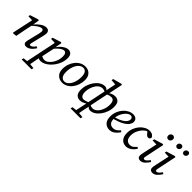

<svg xmlns="http://www.w3.org/2000/svg" viewBox="198 -2009 3510 3510"><g transform="rotate(45 1953.5 -253.5)"><path d="M408 13Q379 13 362 -2Q345 -17 345 -41Q345 -60 349.5 -79Q354 -98 361 -126L402 -295Q408 -320 413 -343.5Q418 -367 418 -383Q418 -408 408 -418.5Q398 -429 379 -429Q348 -429 307.5 -404Q267 -379 211 -328L187 -219Q176 -164 166 -110Q156 -56 145 0L79 8L61 0L148 -407L48 -411L54 -446L218 -498L237 -488L216 -366Q263 -422 319 -460.5Q375 -499 427 -499Q465 -499 485 -479Q505 -459 505 -422Q505 -400 499.5 -374.5Q494 -349 488 -325L445 -145Q439 -123 435 -106.5Q431 -90 431 -79Q431 -56 453 -56Q472 -56 495 -74Q518 -92 546 -131L575 -110Q556 -79 530 -50.5Q504 -22 473.5 -4.5Q443 13 408 13Z M956 -430Q926 -430 886.5 -404Q847 -378 796 -319L744 -73Q779 -51 819 -51Q858 -51 890.5 -75Q923 -99 948 -133Q977 -171 996 -223.5Q1015 -276 1015 -333Q1015 -430 956 -430ZM782 13Q748 13 725 0Q714 55 706 100Q698 145 690 185L784 195L775 235H520L529 195L611 186L734 -407L633 -411L639 -446L803 -498L822 -488L798 -359Q842 -425 897.5 -462Q953 -499 1001 -499Q1042 -499 1070.5 -469.5Q1099 -440 1099 -369Q1099 -314 1080 -259Q1061 -204 1029 -155Q997 -106 956 -68Q915 -30 870 -8.5Q825 13 782 13Z M1342 13Q1267 13 1217.5 -34.5Q1168 -82 1168 -170Q1168 -238 1189 -297.5Q1210 -357 1246.5 -402Q1283 -447 1332 -473Q1381 -499 1436 -499Q1512 -499 1559 -451.5Q1606 -404 1606 -317Q1606 -251 1585.5 -191.5Q1565 -132 1529 -86Q1493 -40 1445 -13.5Q1397 13 1342 13ZM1352 -31Q1390 -31 1420.5 -54Q1451 -77 1473.5 -116.5Q1496 -156 1508 -205.5Q1520 -255 1520 -307Q1520 -386 1494 -420.5Q1468 -455 1426 -455Q1377 -455 1338 -417Q1299 -379 1276.5 -316Q1254 -253 1254 -178Q1254 -101 1281.5 -66Q1309 -31 1352 -31Z M1757 -170Q1757 -106 1778 -77Q1799 -48 1837 -48Q1879 -50 1933 -74L2005 -423Q1975 -438 1937 -438Q1907 -438 1876.5 -420.5Q1846 -403 1822 -370Q1794 -332 1775.5 -278Q1757 -224 1757 -170ZM1797 13Q1745 13 1710 -22Q1675 -57 1675 -139Q1675 -208 1697.5 -272.5Q1720 -337 1758 -387.5Q1796 -438 1844 -467.5Q1892 -497 1942 -497Q1989 -497 2013 -461L2052 -651L1949 -660L1956 -695L2125 -740L2144 -731L2088 -460Q2144 -499 2209 -499Q2262 -499 2295.5 -464.5Q2329 -430 2329 -347Q2329 -279 2306.5 -214.5Q2284 -150 2245.5 -99Q2207 -48 2160 -18Q2113 12 2063 12Q2040 12 2024 2.5Q2008 -7 1997 -23Q1985 27 1975 78.5Q1965 130 1955 185L2050 195L2042 235H1785L1793 195L1879 185L1925 -31Q1896 -13 1864 0Q1832 13 1797 13ZM2166 -438Q2147 -438 2123.5 -432.5Q2100 -427 2076 -414L2004 -64Q2032 -48 2069 -48Q2101 -48 2132.5 -68Q2164 -88 2188 -124Q2214 -162 2230 -213Q2246 -264 2246 -316Q2246 -381 2225 -410Q2204 -439 2166 -438Z M2651 -453Q2627 -453 2598.5 -434.5Q2570 -416 2544 -383.5Q2518 -351 2500 -309.5Q2482 -268 2477 -222Q2561 -246 2611 -275.5Q2661 -305 2683 -336.5Q2705 -368 2705 -396Q2705 -422 2691 -437.5Q2677 -453 2651 -453ZM2560 13Q2490 13 2445 -34Q2400 -81 2400 -177Q2400 -240 2422 -298Q2444 -356 2482.5 -401Q2521 -446 2570 -472.5Q2619 -499 2672 -499Q2723 -499 2750.5 -473.5Q2778 -448 2778 -404Q2778 -370 2751.5 -331Q2725 -292 2659.5 -253.5Q2594 -215 2476 -182Q2479 -116 2508.5 -86.5Q2538 -57 2584 -57Q2632 -57 2664.5 -81.5Q2697 -106 2720 -134L2747 -113Q2716 -61 2668 -24Q2620 13 2560 13Z M2988 13Q2919 13 2874.5 -35Q2830 -83 2830 -177Q2830 -242 2853 -300.5Q2876 -359 2914.5 -403.5Q2953 -448 3000 -473.5Q3047 -499 3095 -499Q3147 -499 3175.5 -478.5Q3204 -458 3211 -429Q3208 -410 3195 -399Q3182 -388 3164 -388Q3146 -388 3130.5 -399Q3115 -410 3101 -428L3075 -460Q3035 -447 2997 -407Q2959 -367 2935 -310.5Q2911 -254 2911 -190Q2911 -123 2941.5 -90Q2972 -57 3021 -57Q3064 -57 3094.5 -81.5Q3125 -106 3148 -134L3175 -113Q3145 -60 3095 -23.5Q3045 13 2988 13Z M3289 -51Q3289 -66 3291.5 -84.5Q3294 -103 3301 -134L3360 -407L3259 -411L3265 -446L3436 -498L3455 -488L3385 -151Q3380 -128 3376.5 -110Q3373 -92 3373 -82Q3373 -69 3380.5 -62.5Q3388 -56 3398 -56Q3417 -56 3438 -73.5Q3459 -91 3489 -133L3519 -113Q3487 -63 3447.5 -25Q3408 13 3355 13Q3327 13 3308 -3.5Q3289 -20 3289 -51ZM3449 -623Q3426 -623 3411 -638Q3396 -653 3396 -677Q3396 -703 3413.5 -722.5Q3431 -742 3456 -742Q3480 -742 3495 -727Q3510 -712 3510 -688Q3510 -663 3492.5 -643Q3475 -623 3449 -623Z M3604 -51Q3604 -66 3606.5 -84.5Q3609 -103 3616 -134L3675 -407L3574 -411L3580 -446L3751 -498L3770 -488L3700 -151Q3695 -128 3691.5 -110Q3688 -92 3688 -82Q3688 -69 3695.5 -62.5Q3703 -56 3713 -56Q3732 -56 3753 -73.5Q3774 -91 3804 -133L3834 -113Q3802 -63 3762.5 -25Q3723 13 3670 13Q3642 13 3623 -3.5Q3604 -20 3604 -51ZM3676 -626Q3656 -626 3642 -639Q3628 -652 3628 -673Q3628 -698 3645.5 -715Q3663 -732 3686 -732Q3706 -732 3719.5 -719.5Q3733 -707 3733 -687Q3733 -662 3716.5 -644Q3700 -626 3676 -626ZM3850 -626Q3831 -626 3817 -639Q3803 -652 3803 -673Q3803 -698 3820 -715Q3837 -732 3860 -732Q3881 -732 3894 -719.5Q3907 -707 3907 -687Q3907 -662 3890.5 -644Q3874 -626 3850 -626Z"/></g></svg>

Font: Source Serif 4 SmText
Style: Italic
Weight: 400
Italic angle: -12°
Designer: Frank Grießhammer
Foundry: Adobe
Version: Version 4.005;hotconv 1.1.0;makeotfexe 2.6.0